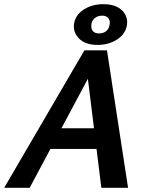

<svg xmlns="http://www.w3.org/2000/svg" viewBox="-39 -899 697 919"><path d="M446 0 373 -592H419L103 0H-19L365 -658H473L574 0ZM133 -186 188 -285H458L487 -186ZM428 -684Q367 -684 337 -717Q307 -750 317 -793Q326 -831 364.5 -855Q403 -879 456 -879Q499 -879 526 -863.5Q553 -848 563.5 -823Q574 -798 567 -771Q557 -731 517.5 -707.5Q478 -684 428 -684ZM435 -739Q455 -739 468.5 -749.5Q482 -760 485 -778Q490 -799 480 -811.5Q470 -824 450 -824Q430 -824 416 -813.5Q402 -803 399 -786Q395 -764 404.5 -751.5Q414 -739 435 -739Z"/></svg>

Font: Ysabeau Infant
Style: Bold Italic
Weight: 700
Italic angle: -12°
Designer: Christian Thalmann (Catharsis Fonts)
Version: Version 2.001;gftools[0.9.30]; featfreeze: ss01,ss02,lnum